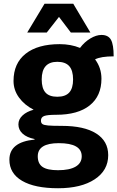

<svg xmlns="http://www.w3.org/2000/svg" viewBox="-20 -795 625 1022"><path d="M556 31Q556 112 484 159.5Q412 207 289 207Q165 207 97.5 167.5Q30 128 30 55Q30 -39 164 -52V-55Q123 -63 100.5 -83.5Q78 -104 78 -133Q78 -160 100 -180.5Q122 -201 159 -211Q110 -236 81 -276Q52 -316 52 -364Q52 -458 116.5 -509Q181 -560 298 -560Q357 -560 406 -540Q429 -571 460.5 -590Q492 -609 520 -609Q556 -609 570.5 -583.5Q585 -558 585 -495Q517 -495 486 -479Q520 -434 520 -376Q520 -284 457.5 -234Q395 -184 279 -184Q232 -184 215 -177.5Q198 -171 198 -153Q198 -140 206 -134.5Q214 -129 236.5 -127Q259 -125 309 -125Q428 -125 492 -84.5Q556 -44 556 31ZM202 -372Q202 -325 222 -302.5Q242 -280 285 -280Q328 -280 348.5 -302.5Q369 -325 369 -372Q369 -420 348.5 -443Q328 -466 285 -466Q202 -466 202 -372ZM415 37Q415 -33 293 -33Q181 -33 181 37Q181 76 206.5 93.5Q232 111 289 111Q350 111 382.5 92Q415 73 415 37ZM217 -775H370L461 -622H357L294 -705L229 -622H125Z"/></svg>

Font: Krub
Style: Bold
Weight: 700
Version: Version 1.000; ttfautohint (v1.6)